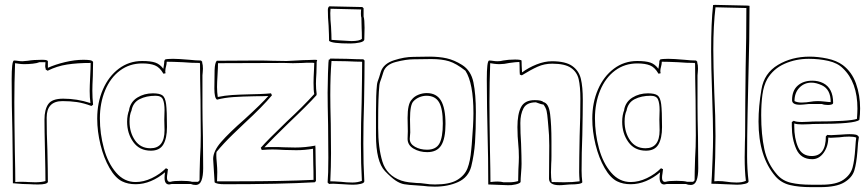

<svg xmlns="http://www.w3.org/2000/svg" viewBox="-20 -752 3571 790"><path d="M31 -209Q28 -316 28 -426Q28 -499 37 -503Q45 -503 54 -501.5Q63 -500 72 -500Q79 -500 95 -502Q117 -506 152 -506Q163 -506 169 -505Q175 -504 177 -500V-473Q208 -487 248 -496.5Q288 -506 323 -506Q339 -506 349.5 -504.5Q360 -503 363 -497L362 -439Q360 -399 360 -379Q360 -350 363 -321L356 -316Q324 -328 296.5 -332Q269 -336 237 -336Q172 -336 172 -268Q172 -202 175 -136Q177 -46 177 -3Q173 7 137 7Q116 7 105 6L72 5L33 2Q33 -69 31 -209ZM168 -469Q166 -475 166 -480L167 -496H142Q133 -492 115 -490Q97 -488 80 -488Q70 -488 58.5 -489.5Q47 -491 42 -492Q39 -413 39 -332Q39 -266 41 -134Q43 -46 43 -3Q51 -4 66 -4Q86 -4 96 -3L125 -2Q150 -2 167 -7Q167 -48 165 -134Q163 -218 163 -260Q163 -301 178.5 -323.5Q194 -346 240 -346Q297 -346 352 -328Q349 -352 349 -378Q349 -396 351 -436Q353 -474 353 -493Q298 -493 256 -486.5Q214 -480 176 -461L168 -466Z M815 -187 816 -60Q816 -28 809 -9.5Q802 9 785 9Q774 9 765 5H687Q679 7 676 7Q657 7 657 -21Q657 -29 659 -43Q632 -20 601 -7Q570 6 538 6Q506 6 482 -6Q454 -20 430.5 -61Q407 -102 393.5 -156.5Q380 -211 380 -264Q380 -330 403.5 -384Q427 -438 469 -469.5Q511 -501 565 -501Q600 -501 619 -494.5Q638 -488 652 -469Q653 -476 654.5 -485Q656 -494 656 -501L659 -507Q667 -510 692 -510Q714 -510 760 -506Q787 -503 807 -503L812 -498V-494Q815 -485 815 -469Q815 -460 814 -453.5Q813 -447 813 -442V-314Q813 -271 815 -187ZM803 -101Q806 -148 806 -194L805 -342Q803 -442 803 -490Q802 -491 802 -493Q768 -493 733 -496Q689 -498 666 -498Q666 -489 663 -478Q662 -474 661 -469.5Q660 -465 660 -458L661 -452Q661 -451 661.5 -451Q662 -451 662 -451Q656 -449 653 -449H652L651 -451Q637 -475 617.5 -483Q598 -491 565 -491Q513 -491 473.5 -461.5Q434 -432 412.5 -380Q391 -328 391 -265Q391 -202 407.5 -141.5Q424 -81 457.5 -42Q491 -3 538 -3Q571 -3 604.5 -19Q638 -35 663 -60Q665 -58 671 -56Q671 -51 669 -39.5Q667 -28 667 -22Q667 -15 668.5 -11Q670 -7 675 -4H682Q694 -8 726 -8Q758 -8 770 -4H795L801 -10Q801 -39 803 -101ZM667 -229Q667 -183 652 -157.5Q637 -132 601 -132Q554 -132 528.5 -167.5Q503 -203 503 -251Q503 -279 512 -301L511 -300Q517 -333 545 -350.5Q573 -368 609 -368Q637 -368 648.5 -359.5Q660 -351 663.5 -323.5Q667 -296 667 -229ZM656 -260 657 -299Q657 -327 650.5 -342.5Q644 -358 620 -358Q582 -358 554.5 -344Q527 -330 521 -297Q513 -280 513 -252Q513 -207 535.5 -174.5Q558 -142 599 -142Q657 -142 657 -216Z M1282 -453Q1280 -423 1280 -408Q1280 -386 1283 -365Q1282 -363 1282 -360Q1246 -320 1169 -247Q1101 -181 1068 -146Q1079 -147 1103 -147Q1133 -147 1148 -146L1195 -145Q1236 -145 1278 -153Q1278 -152 1277.5 -149.5Q1277 -147 1278 -146L1279 -77Q1280 -53 1280 -7Q1275 -2 1275 -2Q1133 6 904 6Q871 6 863 -2L857 -98Q857 -130 890 -168Q923 -206 987 -262Q1057 -326 1084 -357Q1067 -356 1029 -356Q975 -355 939.5 -352.5Q904 -350 873 -342Q862 -348 862 -388Q862 -433 863 -463.5Q864 -494 872 -502L1036 -503Q1077 -503 1098 -502L1159 -501Q1169 -501 1199 -503Q1231 -505 1247 -505L1274 -506Q1282 -506 1285 -505L1283 -497ZM1272 -466 1273 -493Q1268 -494 1258 -494Q1236 -494 1225 -493L1185 -492L1149 -493L877 -492Q877 -477 875 -443Q873 -411 873 -394Q873 -373 876 -353Q905 -359 935 -361Q965 -363 1010 -364Q1021 -364 1047.5 -365Q1074 -366 1095 -368L1099 -360Q1061 -314 985 -244Q975 -235 937.5 -198.5Q900 -162 871 -127Q870 -122 870 -112Q870 -102 872 -82Q874 -60 874 -44L873 -6H961Q1146 -6 1270 -12Q1270 -54 1269 -75L1268 -140Q1234 -134 1199 -134L1151 -135Q1117 -137 1101 -137Q1085 -137 1057 -135L1053 -144Q1080 -175 1160 -252Q1227 -314 1273 -365Q1270 -380 1270 -411Q1270 -430 1272 -466Z M1476 -684Q1480 -672 1480 -638L1479 -590Q1479 -581 1460 -577Q1441 -573 1422 -573Q1344 -573 1334 -584Q1334 -605 1332 -647Q1329 -679 1329 -711Q1329 -722 1335 -726L1471 -723L1476 -718ZM1466 -713 1340 -716 1339 -698Q1339 -670 1342 -643Q1344 -607 1344 -588L1374 -586Q1422 -583 1426 -583Q1459 -583 1469 -592Q1469 -621 1468 -636L1467 -679Q1465 -684 1465 -695Q1465 -707 1466 -713ZM1478 -332Q1475 -247 1475 -161Q1475 -75 1479 -6Q1479 1 1464.5 4.5Q1450 8 1433 8Q1419 8 1391 6Q1363 4 1353 4Q1339 4 1334 5L1328 -1Q1331 -35 1331 -103L1330 -236Q1328 -326 1328 -371Q1328 -393 1329.5 -450.5Q1331 -508 1334 -508V-505L1339 -511L1406 -510Q1452 -508 1475 -508L1480 -503Q1480 -446 1478 -332ZM1468 -330Q1470 -442 1470 -498Q1448 -498 1406 -500L1344 -501Q1339 -442 1339 -361Q1339 -320 1341 -242L1342 -122Q1342 -65 1339 -6Q1353 -6 1383 -4Q1407 -1 1430 -1Q1452 -1 1469 -8Q1465 -76 1465 -161Q1465 -246 1468 -330Z M1746 -519Q1787 -519 1818 -512Q1849 -505 1881 -485Q1918 -462 1928 -413Q1938 -364 1938 -291Q1938 -215 1934.5 -165.5Q1931 -116 1919 -67Q1907 -22 1865 -3Q1823 16 1769 16Q1753 16 1741.5 15Q1730 14 1723 13L1696 11Q1660 9 1643 6Q1626 3 1608 -9Q1590 -21 1564 -48Q1527 -87 1527 -196V-290Q1527 -366 1531 -403Q1532 -414 1540 -434L1547 -457Q1558 -490 1601 -504Q1644 -518 1681 -518ZM1536 -257V-226Q1536 -144 1553.5 -87Q1571 -30 1631 -9Q1646 -4 1662.5 -2Q1679 0 1695 1Q1701 1 1710 1.5Q1719 2 1731 4Q1748 7 1770 7Q1830 7 1861 -11.5Q1892 -30 1903.5 -59.5Q1915 -89 1919 -136L1921 -157Q1928 -241 1928 -286Q1928 -410 1895 -461Q1857 -491 1827.5 -500Q1798 -509 1754 -509L1682 -508Q1651 -508 1608.5 -497Q1566 -486 1557 -454L1550 -432Q1542 -412 1541 -401Q1536 -354 1536 -257ZM1813 -242Q1813 -182 1795.5 -154Q1778 -126 1738 -126Q1706 -126 1681.5 -140.5Q1657 -155 1657 -181L1658 -212L1657 -267Q1657 -325 1674 -342Q1684 -355 1701 -362Q1718 -369 1736 -369Q1776 -369 1794.5 -338Q1813 -307 1813 -242ZM1668 -207Q1668 -201 1667 -194.5Q1666 -188 1666 -181Q1666 -160 1687.5 -148Q1709 -136 1737 -136Q1774 -136 1788 -161.5Q1802 -187 1802 -244Q1802 -306 1786 -332Q1770 -358 1735 -358Q1720 -358 1705.5 -352Q1691 -346 1681 -335Q1667 -321 1667 -261Z M2376 -196Q2373 -123 2373 -50Q2373 -26 2376 -2Q2372 7 2324 7Q2319 7 2305.5 8.5Q2292 10 2282 10Q2239 10 2239 -17L2240 -153Q2240 -198 2236 -234Q2234 -250 2234 -257Q2232 -282 2229 -295.5Q2226 -309 2216 -322Q2208 -322 2185 -331Q2147 -331 2134 -306.5Q2121 -282 2121 -246Q2121 -204 2124 -162Q2126 -106 2126 -78Q2126 -64 2124 -40Q2122 -16 2122 -3Q2119 3 2101 7Q2083 11 2069 10L1989 7Q1989 -102 1986 -208Q1985 -244 1984 -310Q1983 -376 1983 -426Q1983 -499 1992 -503Q2000 -503 2009 -501.5Q2018 -500 2027 -500Q2040 -500 2050 -503Q2072 -507 2099 -507Q2122 -507 2126 -503Q2126 -486 2128 -454Q2155 -474 2188 -487Q2221 -500 2251 -500Q2307 -500 2334.5 -480.5Q2362 -461 2370 -428Q2378 -395 2378 -340Q2378 -292 2376 -196ZM2363 -43Q2363 -93 2365 -193Q2368 -270 2368 -345Q2368 -396 2361 -426Q2354 -456 2329 -473Q2304 -490 2252 -490Q2220 -490 2192 -477.5Q2164 -465 2127 -442L2119 -445Q2118 -454 2118 -471Q2118 -489 2117 -497Q2104 -497 2076 -493Q2054 -488 2035 -488Q2025 -488 2013.5 -489.5Q2002 -491 1997 -492Q1994 -413 1994 -332Q1994 -266 1996 -134Q1998 -46 1998 -3Q2014 -5 2026 -5Q2042 -5 2052 -2Q2056 -2 2075.5 -2Q2095 -2 2112 -7L2113 -55Q2115 -89 2115 -105Q2115 -134 2112 -165Q2111 -175 2110 -191Q2109 -207 2109 -229Q2109 -283 2124 -311.5Q2139 -340 2180 -340Q2209 -340 2216 -332Q2238 -327 2243.5 -282.5Q2249 -238 2249 -172V-110Q2249 -90 2248 -79L2247 -43Q2247 -21 2250 -3L2301 -2Q2337 -2 2365 -6Q2363 -30 2363 -43Z M2852 -187 2853 -60Q2853 -28 2846 -9.5Q2839 9 2822 9Q2811 9 2802 5H2724Q2716 7 2713 7Q2694 7 2694 -21Q2694 -29 2696 -43Q2669 -20 2638 -7Q2607 6 2575 6Q2543 6 2519 -6Q2491 -20 2467.5 -61Q2444 -102 2430.5 -156.5Q2417 -211 2417 -264Q2417 -330 2440.5 -384Q2464 -438 2506 -469.5Q2548 -501 2602 -501Q2637 -501 2656 -494.5Q2675 -488 2689 -469Q2690 -476 2691.5 -485Q2693 -494 2693 -501L2696 -507Q2704 -510 2729 -510Q2751 -510 2797 -506Q2824 -503 2844 -503L2849 -498V-494Q2852 -485 2852 -469Q2852 -460 2851 -453.5Q2850 -447 2850 -442V-314Q2850 -271 2852 -187ZM2840 -101Q2843 -148 2843 -194L2842 -342Q2840 -442 2840 -490Q2839 -491 2839 -493Q2805 -493 2770 -496Q2726 -498 2703 -498Q2703 -489 2700 -478Q2699 -474 2698 -469.5Q2697 -465 2697 -458L2698 -452Q2698 -451 2698.5 -451Q2699 -451 2699 -451Q2693 -449 2690 -449H2689L2688 -451Q2674 -475 2654.5 -483Q2635 -491 2602 -491Q2550 -491 2510.5 -461.5Q2471 -432 2449.5 -380Q2428 -328 2428 -265Q2428 -202 2444.5 -141.5Q2461 -81 2494.5 -42Q2528 -3 2575 -3Q2608 -3 2641.5 -19Q2675 -35 2700 -60Q2702 -58 2708 -56Q2708 -51 2706 -39.5Q2704 -28 2704 -22Q2704 -15 2705.5 -11Q2707 -7 2712 -4H2719Q2731 -8 2763 -8Q2795 -8 2807 -4H2832L2838 -10Q2838 -39 2840 -101ZM2704 -229Q2704 -183 2689 -157.5Q2674 -132 2638 -132Q2591 -132 2565.5 -167.5Q2540 -203 2540 -251Q2540 -279 2549 -301L2548 -300Q2554 -333 2582 -350.5Q2610 -368 2646 -368Q2674 -368 2685.5 -359.5Q2697 -351 2700.5 -323.5Q2704 -296 2704 -229ZM2693 -260 2694 -299Q2694 -327 2687.5 -342.5Q2681 -358 2657 -358Q2619 -358 2591.5 -344Q2564 -330 2558 -297Q2550 -280 2550 -252Q2550 -207 2572.5 -174.5Q2595 -142 2636 -142Q2694 -142 2694 -216Z M3059 -420Q3058 -382 3056 -285Q3054 -188 3054 -110Q3054 -57 3060 -6Q3060 1 3045 4.5Q3030 8 3013 8Q2999 8 2963 6Q2927 4 2907 4L2909 -28Q2910 -48 2912 -99.5Q2914 -151 2914 -190Q2914 -248 2910 -366Q2906 -482 2906 -541Q2906 -660 2914 -731Q2915 -732 2917 -731.5Q2919 -731 2920 -732L3056 -729L3064 -728Q3064 -592 3059 -420ZM2924 -722Q2915 -647 2915 -548Q2915 -489 2919 -371Q2924 -271 2924 -192Q2924 -109 2919 -6L2934 -7Q2953 -7 2972 -4Q2979 -3 2988.5 -2Q2998 -1 3011 -1Q3034 -1 3049 -8Q3044 -48 3044 -105L3045 -167Q3046 -187 3046 -228Q3046 -309 3048 -473Q3051 -596 3051 -719Z M3378 -191 3384 -197Q3389 -196 3401 -196Q3412 -196 3438 -198Q3464 -200 3476 -200Q3492 -200 3501 -198Q3510 -196 3514 -188Q3510 -169 3508 -130Q3504 -79 3495 -50Q3486 -21 3453.5 -1.5Q3421 18 3355 18H3317Q3267 18 3231 9.5Q3195 1 3171 -26Q3101 -107 3101 -252Q3101 -314 3113 -384Q3124 -451 3181 -485Q3238 -519 3311 -519Q3346 -519 3384 -511Q3422 -503 3448 -484Q3485 -456 3502 -408.5Q3519 -361 3519 -306Q3519 -282 3516 -259Q3499 -242 3338 -242Q3322 -242 3313 -241L3280 -240Q3260 -240 3248 -244V-233Q3248 -182 3264 -146Q3280 -110 3320 -110Q3378 -110 3378 -191ZM3246 -255Q3255 -250 3280 -250Q3296 -250 3307 -251Q3318 -252 3324 -252Q3477 -252 3506 -263Q3508 -291 3508 -305Q3508 -414 3448 -471Q3426 -493 3388 -501.5Q3350 -510 3308 -510Q3254 -510 3208 -489.5Q3162 -469 3137 -427Q3122 -400 3117 -362Q3112 -324 3112 -278Q3112 -198 3125 -138Q3138 -78 3178 -33Q3200 -8 3234.5 0Q3269 8 3317 8H3361Q3421 8 3450.5 -12.5Q3480 -33 3488 -63Q3496 -93 3499 -141Q3501 -173 3503 -186Q3492 -190 3474 -190Q3454 -190 3433 -187Q3407 -185 3398 -185L3388 -186Q3388 -150 3369 -123.5Q3350 -97 3322 -97Q3275 -97 3256.5 -138.5Q3238 -180 3238 -232V-250Q3245 -255 3246 -255ZM3387 -320Q3372 -320 3362 -324H3307Q3280 -321 3271 -321Q3239 -321 3239 -340Q3239 -379 3262 -399.5Q3285 -420 3322 -420Q3347 -420 3367 -410Q3408 -389 3408 -329Q3408 -324 3401.5 -322Q3395 -320 3387 -320ZM3249 -336Q3261 -330 3278 -330Q3289 -330 3297.5 -331Q3306 -332 3312 -333Q3329 -336 3345 -336Q3356 -336 3374 -334Q3390 -332 3398 -332Q3398 -384 3362 -401Q3338 -412 3319 -412Q3289 -412 3269 -391Q3249 -370 3249 -336Z"/></svg>

Font: Londrina Outline
Style: Regular
Weight: 400
Designer: Marcelo Magalhaes
Foundry: Marcelo Magalhães
Version: Version 1.002